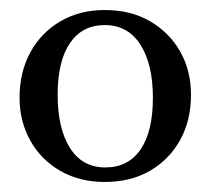

<svg xmlns="http://www.w3.org/2000/svg" viewBox="-20 -735 420 383"><path d="M189 -372Q139 -372 100.5 -394Q62 -416 40.5 -454.5Q19 -493 19 -540Q19 -591 40.5 -630.5Q62 -670 100.5 -692.5Q139 -715 189 -715Q241 -715 279.5 -692.5Q318 -670 339.5 -632Q361 -594 361 -546Q361 -495 339.5 -456Q318 -417 279.5 -394.5Q241 -372 189 -372ZM190 -401Q236 -401 260.5 -437Q285 -473 285 -540Q285 -607 260 -646Q235 -685 189 -685Q144 -685 119.5 -649Q95 -613 95 -546Q95 -479 119.5 -440Q144 -401 190 -401Z"/></svg>

Font: Ibarra Real Nova Medium
Style: Regular
Weight: 500
Designer: Jose Maria Ribagorda & Octavio Pardo
Foundry: Jose Maria Ribagorda
Version: Version 2.000